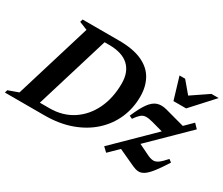

<svg xmlns="http://www.w3.org/2000/svg" viewBox="-143 -960 1462 1260"><g transform="rotate(30 588.5 -330.0)"><path d="M229.5 -624 167.5 -649 173.5 -670H449Q557 -670 624.5 -639Q692 -608 723.2 -552Q754.5 -496 754.5 -421Q754.5 -333 721.5 -256.8Q688.5 -180.5 625.5 -122.8Q562.5 -65 473 -32.5Q383.5 0 270.5 0H-28.5L-22.5 -21L54 -48.5ZM275.5 -57Q375 -57 449.2 -105.2Q523.5 -153.5 564.8 -238.8Q606 -324 606 -434.5Q606 -520.5 556.2 -566.8Q506.5 -613 407 -613H373L203.5 -57ZM712 -20.5 990.5 -294 908.5 -316.5Q874 -326 853.2 -325.2Q832.5 -324.5 816.2 -310.8Q800 -297 779.5 -267.5L757 -278Q786.5 -348.5 813.8 -386.2Q841 -424 872.2 -434.5Q903.5 -445 944.5 -434L1092 -394L1151.5 -453L1183 -420.5L910.5 -153L990.5 -114Q1016.5 -101.5 1035.5 -100.5Q1054.5 -99.5 1074.8 -114Q1095 -128.5 1124.5 -162.5L1145.5 -147Q1106.5 -85 1078.5 -50Q1050.5 -15 1028.5 -1.5Q1006.5 12 986 10.2Q965.5 8.5 942 -2.5L816.5 -60.5L744.5 10ZM1204.5 -670 1053.5 -504.5H957.5L908 -670H950.5L1023 -584L1150 -670Z"/></g></svg>

Font: Newsreader 16pt
Style: Bold Italic
Weight: 700
Italic angle: -17°
Designer: Hugues Gentile
Foundry: Production Type
Version: Version 1.003; ttfautohint (v1.8.3)